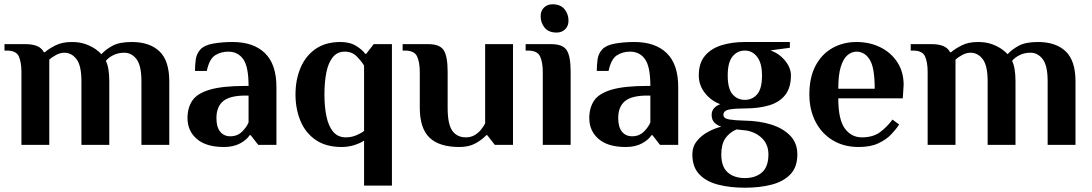

<svg xmlns="http://www.w3.org/2000/svg" viewBox="-20 -676 5095 896"><path d="M80 0V-340Q80 -385 68 -412.5Q56 -440 11 -440H1V-470H100Q130 -470 152 -461.5Q174 -453 185 -432H189Q207 -448 238.5 -464Q270 -480 315 -480Q353 -480 381 -469.5Q409 -459 427.5 -445.5Q446 -432 453 -423Q473 -445 505 -462.5Q537 -480 595 -480Q678 -480 724 -436.5Q770 -393 770 -296V0H640V-297Q640 -370 617 -400Q594 -430 560 -430Q532 -430 509.5 -419Q487 -408 474 -392Q490 -360 490 -296V0H360V-297Q360 -370 337 -400Q314 -430 280 -430Q261 -430 241.5 -419.5Q222 -409 210 -398V0Z M1025 10Q942 10 898.5 -27.5Q855 -65 855 -125Q855 -173 877.5 -206.5Q900 -240 959 -257.5Q1018 -275 1125 -275H1140Q1140 -365 1115 -400Q1090 -435 1045 -435Q1011 -435 984 -418Q957 -401 945 -345H890Q890 -371 893.5 -398Q897 -425 915 -445Q933 -465 974.5 -472.5Q1016 -480 1065 -480Q1163 -480 1216.5 -428Q1270 -376 1270 -270V0H1185L1150 -45H1145Q1132 -24 1101 -7Q1070 10 1025 10ZM1055 -40Q1088 -40 1110 -62Q1132 -84 1140 -105V-230H1125Q1053 -230 1021.5 -204Q990 -178 990 -125Q990 -83 1007.5 -61.5Q1025 -40 1055 -40Z M1679 190V-20Q1664 -9 1635 0.5Q1606 10 1574 10Q1502 10 1454 -22.5Q1406 -55 1382.5 -111Q1359 -167 1359 -235Q1359 -304 1382.5 -359.5Q1406 -415 1452.5 -447.5Q1499 -480 1569 -480Q1613 -480 1642.5 -461.5Q1672 -443 1684 -425H1689L1724 -470H1809V190ZM1594 -35Q1620 -35 1643.5 -45Q1667 -55 1679 -65V-370Q1667 -390 1645 -412.5Q1623 -435 1589 -435Q1554 -435 1533 -409Q1512 -383 1503 -338Q1494 -293 1494 -235Q1494 -178 1503.5 -132.5Q1513 -87 1535 -61Q1557 -35 1594 -35Z M2124 10Q2030 10 1984.5 -33.5Q1939 -77 1939 -174V-340Q1939 -385 1926.5 -412.5Q1914 -440 1869 -440H1859V-470H1979Q2032 -470 2050.5 -442Q2069 -414 2069 -340V-173Q2069 -96 2091 -65.5Q2113 -35 2154 -35Q2178 -35 2196 -46Q2214 -57 2226 -72.5Q2238 -88 2244 -100V-470H2374V0H2289L2254 -45H2249Q2230 -24 2199 -7Q2168 10 2124 10Z M2578 -524Q2540 -524 2521.5 -547Q2503 -570 2503 -600Q2503 -626 2519 -641Q2535 -656 2558 -656Q2596 -656 2614.5 -633Q2633 -610 2633 -580Q2633 -554 2617 -539Q2601 -524 2578 -524ZM2513 0V-340Q2513 -385 2500.5 -412.5Q2488 -440 2443 -440H2433V-470H2553Q2606 -470 2624.5 -442Q2643 -414 2643 -340V0Z M2900 10Q2817 10 2773.5 -27.5Q2730 -65 2730 -125Q2730 -173 2752.5 -206.5Q2775 -240 2834 -257.5Q2893 -275 3000 -275H3015Q3015 -365 2990 -400Q2965 -435 2920 -435Q2886 -435 2859 -418Q2832 -401 2820 -345H2765Q2765 -371 2768.5 -398Q2772 -425 2790 -445Q2808 -465 2849.5 -472.5Q2891 -480 2940 -480Q3038 -480 3091.5 -428Q3145 -376 3145 -270V0H3060L3025 -45H3020Q3007 -24 2976 -7Q2945 10 2900 10ZM2930 -40Q2963 -40 2985 -62Q3007 -84 3015 -105V-230H3000Q2928 -230 2896.5 -204Q2865 -178 2865 -125Q2865 -83 2882.5 -61.5Q2900 -40 2930 -40Z M3456 200Q3386 200 3330.5 185.5Q3275 171 3243 137Q3211 103 3211 45Q3211 9 3231.5 -17Q3252 -43 3283 -60Q3314 -77 3346 -85Q3327 -91 3314 -104Q3301 -117 3301 -140Q3301 -174 3341 -190Q3299 -205 3270 -241.5Q3241 -278 3241 -324Q3241 -382 3270 -416Q3299 -450 3347.5 -465Q3396 -480 3456 -480H3666V-453L3576 -441Q3618 -425 3644.5 -392Q3671 -359 3671 -324Q3671 -267 3644.5 -233Q3618 -199 3569.5 -184.5Q3521 -170 3456 -170Q3411 -170 3383.5 -165Q3356 -160 3356 -140Q3356 -123 3383.5 -118.5Q3411 -114 3456 -113Q3524 -112 3579.5 -94.5Q3635 -77 3668 -42.5Q3701 -8 3701 45Q3701 103 3669 137Q3637 171 3581.5 185.5Q3526 200 3456 200ZM3456 -210Q3491 -210 3513.5 -236Q3536 -262 3536 -324Q3536 -381 3513.5 -410.5Q3491 -440 3456 -440Q3421 -440 3398.5 -412.5Q3376 -385 3376 -324Q3376 -262 3398.5 -236Q3421 -210 3456 -210ZM3456 155Q3506 155 3536 128.5Q3566 102 3566 45Q3566 0 3538 -29Q3510 -58 3464 -67L3417 -72Q3384 -58 3365 -30.5Q3346 -3 3346 45Q3346 102 3376 128.5Q3406 155 3456 155Z M3987 10Q3917 10 3865 -22Q3813 -54 3785 -109.5Q3757 -165 3757 -235Q3757 -315 3786 -369.5Q3815 -424 3865 -452Q3915 -480 3977 -480Q4039 -480 4089 -455Q4139 -430 4168 -385Q4197 -340 4197 -280L4193 -217H3892Q3892 -118 3922.5 -76.5Q3953 -35 4002 -35Q4054 -35 4086.5 -59Q4119 -83 4145 -118L4176 -95Q4162 -73 4138.5 -48.5Q4115 -24 4078.5 -7Q4042 10 3987 10ZM3892 -262H4062Q4062 -361 4038.5 -398Q4015 -435 3977 -435Q3955 -435 3935.5 -419Q3916 -403 3904 -365.5Q3892 -328 3892 -262Z M4309 0V-340Q4309 -385 4297 -412.5Q4285 -440 4240 -440H4230V-470H4329Q4359 -470 4381 -461.5Q4403 -453 4414 -432H4418Q4436 -448 4467.5 -464Q4499 -480 4544 -480Q4582 -480 4610 -469.5Q4638 -459 4656.5 -445.5Q4675 -432 4682 -423Q4702 -445 4734 -462.5Q4766 -480 4824 -480Q4907 -480 4953 -436.5Q4999 -393 4999 -296V0H4869V-297Q4869 -370 4846 -400Q4823 -430 4789 -430Q4761 -430 4738.5 -419Q4716 -408 4703 -392Q4719 -360 4719 -296V0H4589V-297Q4589 -370 4566 -400Q4543 -430 4509 -430Q4490 -430 4470.5 -419.5Q4451 -409 4439 -398V0Z"/></svg>

Font: El Messiri
Style: Bold
Weight: 700
Designer: Mohamed Gaber
Foundry: Kief Type Foundry
Version: Version 2.020; ttfautohint (v1.8.3)